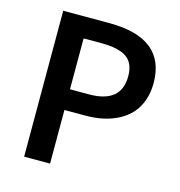

<svg xmlns="http://www.w3.org/2000/svg" viewBox="-99 -743 780 831"><g transform="rotate(15 291.0 -327.0)"><path d="M83 0V-653.8H289.1Q542 -653.8 542 -452.1Q542 -409.7 529.5 -374.5Q517.1 -339.4 494.9 -314.7Q472.7 -290 441.4 -273.2Q410.2 -256.3 373 -248.3Q335.9 -240.2 293 -240.2H199.2V0ZM199.2 -333H284.2Q428.2 -333 428.2 -452.1Q428.2 -511.7 391.8 -536.4Q355.5 -561 279.8 -561H199.2Z"/></g></svg>

Font: Source Sans Pro Semibold
Style: Regular
Weight: 600
Designer: Paul D. Hunt
Foundry: Adobe Systems Incorporated
Version: Version 2.020;PS 2.0;hotconv 1.0.86;makeotf.lib2.5.63406